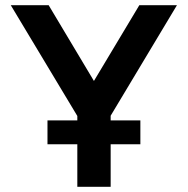

<svg xmlns="http://www.w3.org/2000/svg" viewBox="-20 -720 724 740"><path d="M163 -164V-256H521V-164ZM278 0V-273L21.5 -700H167.5L342 -408L517 -700H662L406.5 -274V0Z"/></svg>

Font: Undotted
Style: Bold
Weight: 700
Designer: Delve Withrington, Dave Bailey, Thomas Jockin
Foundry: Delve Fonts LLC
Version: Version 4.000